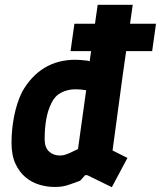

<svg xmlns="http://www.w3.org/2000/svg" viewBox="-20 -770 670 800"><path d="M342 -433 387 -750H533L488 -433ZM207 9Q177 9 145.5 0Q114 -9 87.5 -30.5Q61 -52 44.5 -87.5Q28 -123 28 -175Q28 -231 39 -286.5Q50 -342 72 -387Q109 -453 165 -487Q221 -521 294 -521Q305 -521 317 -520Q329 -519 346 -517L382 -504Q388 -502 398 -503L499 -514L449 -143L511 -112L446 10L346 -39Q336 -43 332 -37L314 -17Q289 -8 272.5 -2Q256 4 241.5 6.5Q227 9 207 9ZM230 -122Q239 -122 248.5 -124.5Q258 -127 271.5 -133Q285 -139 305 -149L339 -394Q315 -398 294 -398Q263 -398 236 -384.5Q209 -371 195 -342Q179 -310 172.5 -272Q166 -234 166 -190Q166 -156 184 -139Q202 -122 230 -122ZM274 -557 290 -671H630L614 -557Z"/></svg>

Font: Finlandica
Style: Italic
Weight: 400
Italic angle: -8°
Designer: Niklas Ekholm, Juho Hiilivirta, Jaakko Suomalainen
Foundry: Helsinki Type Studio
Version: Version 1.064